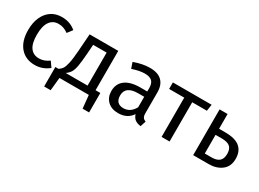

<svg xmlns="http://www.w3.org/2000/svg" viewBox="-30 -1152 2588 1915"><g transform="rotate(30 1264.0 -194.5)"><path d="M448 -482 404 -424Q376 -444 349.5 -453.5Q323 -463 291 -463Q227 -463 191.5 -412Q156 -361 156 -261Q156 -161 191 -113.5Q226 -66 291 -66Q322 -66 348 -75.5Q374 -85 406 -106L448 -46Q376 12 287 12Q180 12 118.5 -60Q57 -132 57 -259Q57 -343 85 -406Q113 -469 164.5 -504Q216 -539 287 -539Q334 -539 373 -525.5Q412 -512 448 -482Z M995 -74V150H920L905 0H567L552 150H477V-74H514Q538 -90 552 -110.5Q566 -131 577.5 -182Q589 -233 596 -331L610 -527H940V-74ZM848 -454H693L685 -343Q678 -250 669 -200Q660 -150 643.5 -123Q627 -96 596 -74H848Z M1529 -52 1508 12Q1467 7 1442 -11Q1417 -29 1405 -67Q1352 12 1248 12Q1170 12 1125 -32Q1080 -76 1080 -147Q1080 -231 1140.5 -276Q1201 -321 1312 -321H1393V-360Q1393 -416 1366 -440Q1339 -464 1283 -464Q1225 -464 1141 -436L1118 -503Q1216 -539 1300 -539Q1393 -539 1439 -493.5Q1485 -448 1485 -364V-123Q1485 -91 1496 -75.5Q1507 -60 1529 -52ZM1393 -139V-260H1324Q1178 -260 1178 -152Q1178 -105 1201 -81Q1224 -57 1269 -57Q1348 -57 1393 -139Z M2004 -452H1835V0H1743V-452H1569V-527H2015Z M2493 -180Q2493 -91 2433.5 -45.5Q2374 0 2286 0H2107V-527H2199V-357H2269Q2387 -357 2440 -311Q2493 -265 2493 -180ZM2395 -180Q2395 -235 2366.5 -261Q2338 -287 2268 -287H2199V-72H2278Q2334 -72 2364.5 -97Q2395 -122 2395 -180Z"/></g></svg>

Font: FiraGOUPP
Style: Medium
Weight: 400
Designer: bBox Type
Foundry: bBox Type GmbH
Version: Version 1.001